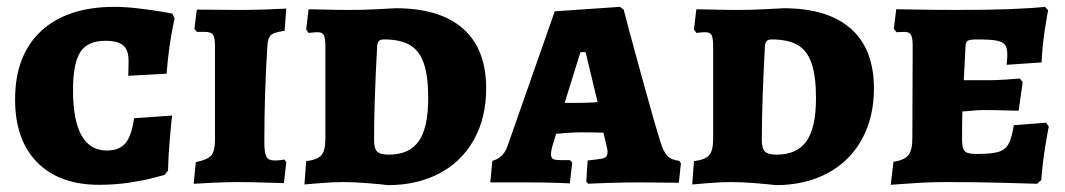

<svg xmlns="http://www.w3.org/2000/svg" viewBox="-20 -531 3107 560"><path d="M24 -241Q24 -370 100 -440.5Q176 -511 314 -511Q346 -511 383.5 -506.5Q421 -502 448 -497.5Q475 -493 483 -491L489 -477Q488 -471 483.5 -449.5Q479 -428 474 -392.5Q469 -357 466 -316L354 -310Q354 -313 354.5 -325Q355 -337 355 -353Q355 -385 339.5 -398.5Q324 -412 287 -412Q236 -412 214.5 -379.5Q193 -347 193 -268Q193 -92 292 -92Q328 -92 346 -113.5Q364 -135 371 -186L482 -194Q480 -179 475.5 -128.5Q471 -78 470 -33L460 -21Q453 -19 427 -12Q401 -5 358.5 1.5Q316 8 269 8Q153 8 88.5 -57.5Q24 -123 24 -241Z M551 -58Q585 -65 596 -77.5Q607 -90 607 -122V-398Q607 -422 601 -430Q595 -438 578 -438H554L547 -447L554 -503L681 -502Q717 -502 758 -503.5Q799 -505 815 -506L810 -441Q780 -437 771 -429.5Q762 -422 760 -400Q751 -260 751 -117Q751 -85 757 -74Q763 -63 780 -63Q791 -63 799 -64Q807 -65 809 -66L815 -58L808 3Q792 3 751 1.5Q710 0 674 0Q643 0 600.5 2Q558 4 545 5Z M981 0Q953 0 916 3Q879 6 868 7L873 -61Q906 -65 917.5 -78.5Q929 -92 929 -125V-395Q929 -420 924.5 -428.5Q920 -437 907 -437Q898 -437 890.5 -436Q883 -435 880 -435L873 -445L880 -504Q894 -504 930 -503Q966 -502 999 -502Q1036 -502 1077 -504Q1118 -506 1134 -507Q1263 -507 1330.5 -447.5Q1398 -388 1398 -273Q1398 -188 1362.5 -124Q1327 -60 1262 -25.5Q1197 9 1111 9Q1098 7 1055.5 3.5Q1013 0 981 0ZM1080 -396Q1071 -232 1071 -123Q1071 -98 1080 -89Q1089 -80 1114 -80Q1174 -80 1201.5 -119.5Q1229 -159 1229 -245Q1229 -309 1216 -346.5Q1203 -384 1175 -400Q1147 -416 1100 -416Q1090 -416 1085.5 -411.5Q1081 -407 1080 -396Z M1690 -1 1694 -63Q1723 -66 1734 -68Q1745 -70 1748.5 -74.5Q1752 -79 1752 -89Q1752 -93 1751 -97.5Q1750 -102 1749 -106L1740 -144Q1718 -145 1672 -145Q1658 -145 1628 -143Q1610 -141 1602 -141L1590 -101Q1587 -88 1587 -82Q1587 -71 1592.5 -67.5Q1598 -64 1616 -64H1642L1649 -57L1642 4Q1630 3 1594 2Q1558 1 1516 1H1410L1416 -62Q1432 -66 1443 -76.5Q1454 -87 1461 -107L1598 -498L1788 -511L1799 -503Q1811 -456 1849.5 -315.5Q1888 -175 1907 -115Q1915 -88 1927 -76Q1939 -64 1961 -62L1966 -55L1960 2L1848 1Q1801 1 1755 2.5Q1709 4 1696 5ZM1674 -231Q1691 -231 1723 -233L1688 -379H1673L1627 -231Z M2112 0Q2084 0 2047 3Q2010 6 1999 7L2004 -61Q2037 -65 2048.5 -78.5Q2060 -92 2060 -125V-395Q2060 -420 2055.5 -428.5Q2051 -437 2038 -437Q2029 -437 2021.5 -436Q2014 -435 2011 -435L2004 -445L2011 -504Q2025 -504 2061 -503Q2097 -502 2130 -502Q2167 -502 2208 -504Q2249 -506 2265 -507Q2394 -507 2461.5 -447.5Q2529 -388 2529 -273Q2529 -188 2493.5 -124Q2458 -60 2393 -25.5Q2328 9 2242 9Q2229 7 2186.5 3.5Q2144 0 2112 0ZM2211 -396Q2202 -232 2202 -123Q2202 -98 2211 -89Q2220 -80 2245 -80Q2305 -80 2332.5 -119.5Q2360 -159 2360 -245Q2360 -309 2347 -346.5Q2334 -384 2306 -400Q2278 -416 2231 -416Q2221 -416 2216.5 -411.5Q2212 -407 2211 -396Z M2586 -59Q2618 -64 2629.5 -78.5Q2641 -93 2641 -127L2642 -396Q2642 -421 2637 -429.5Q2632 -438 2618 -438L2595 -437L2587 -447L2594 -504Q2612 -504 2663.5 -503Q2715 -502 2773 -502Q2942 -502 3028 -511L3037 -501Q3034 -488 3027 -441.5Q3020 -395 3018 -349L2916 -342Q2916 -345 2917 -354Q2918 -363 2918 -372Q2918 -391 2911.5 -400Q2905 -409 2887 -412.5Q2869 -416 2830 -416Q2808 -416 2802 -412Q2796 -408 2796 -394L2791 -297H2862Q2887 -297 2915 -299Q2943 -301 2954 -302L2963 -292L2951 -208Q2941 -208 2911.5 -209Q2882 -210 2850 -210Q2832 -210 2813 -208Q2794 -206 2787 -206Q2786 -172 2786 -129Q2786 -107 2789 -98Q2792 -89 2801 -85.5Q2810 -82 2830 -82Q2872 -82 2892 -88Q2912 -94 2921.5 -111Q2931 -128 2937 -166L3031 -173L3039 -162Q3036 -149 3028.5 -103Q3021 -57 3017 -6L3005 5Q2981 4 2899 2Q2817 0 2743 0Q2692 0 2642 3.5Q2592 7 2578 8Z"/></svg>

Font: Alegreya SC ExtraBold
Style: Regular
Weight: 800
Designer: Juan Pablo del Peral
Foundry: Huerta Tipografica
Version: Version 2.007; ttfautohint (v1.6)